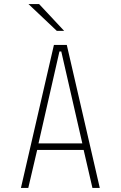

<svg xmlns="http://www.w3.org/2000/svg" viewBox="-20 -920 590 940"><path d="M468.5 0H432.5L389.5 -186H162L118.5 0H82.5L244 -700H307ZM271 -668 168.5 -218H383L280 -668ZM258 -769 119.5 -900H171.5L294 -769Z"/></svg>

Font: Trispace SemiCondensed Thin
Style: Regular
Weight: 100
Width: 4
Designer: Tyler Finck
Foundry: Etcetera Type Company
Version: Version 1.210; ttfautohint (v1.8.3)